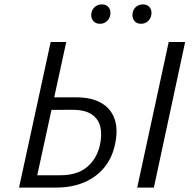

<svg xmlns="http://www.w3.org/2000/svg" viewBox="-20 -848 871 868"><path d="M66.1 0 209.1 -658H279.5L148.4 -55.8H252.9Q328.5 -55.8 372.5 -92.1Q416.5 -128.5 431.2 -189.5Q441.9 -237 433.8 -273.5Q425.7 -309.9 394.5 -331Q363.2 -352.2 304.6 -351.6L186.4 -351.1L195.1 -408H324.7Q395.7 -408 440 -381.3Q484.3 -354.6 499.5 -305.8Q514.8 -257 498.4 -188.5Q485.4 -131.6 450.2 -89.3Q415.1 -46.9 360.1 -23.5Q305.1 0 232.8 0ZM600.3 0 742.7 -658H817L675.6 0ZM432.2 -740.5Q418.5 -740.5 408.8 -747Q399.1 -753.6 395 -765Q390.8 -776.3 393.5 -789.5Q396.8 -806.7 409.6 -817.4Q422.5 -828.1 440.4 -828.1Q454 -828.1 463.2 -822Q472.4 -816 476.5 -805.2Q480.6 -794.5 478.5 -780.7Q475.7 -763.5 462.9 -752Q450 -740.5 432.2 -740.5ZM617.8 -740.5Q604.1 -740.5 594.7 -747Q585.3 -753.6 581.4 -765Q577.5 -776.3 579.7 -789.5Q582.5 -806.7 595.3 -817.4Q608.1 -828.1 626 -828.1Q639.6 -828.1 648.8 -822Q658 -816 662.1 -805.2Q666.3 -794.5 664.1 -780.7Q661.4 -763.5 648.5 -752Q635.6 -740.5 617.8 -740.5Z"/></svg>

Font: Ysabeau
Style: Bold Italic
Weight: 700
Italic angle: -12°
Designer: Christian Thalmann (Catharsis Fonts)
Version: Version 2.002